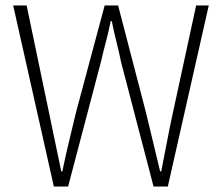

<svg xmlns="http://www.w3.org/2000/svg" viewBox="-20 -679 810 699"><path d="M176 0 28 -659H77L158 -271Q169 -217 180.5 -163Q192 -109 203 -55H207Q218 -109 231 -163Q244 -217 257 -271L361 -659H410L511 -271Q524 -217 537 -163Q550 -109 563 -55H567Q578 -109 588 -163Q598 -217 610 -271L694 -659H740L591 0H539L421 -452Q413 -491 404 -526.5Q395 -562 387 -602H383Q375 -562 365.5 -526.5Q356 -491 347 -452L228 0Z"/></svg>

Font: Source Sans 3 Light
Style: Regular
Weight: 300
Designer: Paul D. Hunt
Foundry: Adobe
Version: Version 3.052;hotconv 1.1.0;makeotfexe 2.6.0